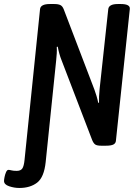

<svg xmlns="http://www.w3.org/2000/svg" viewBox="-83 -722 693 954"><path d="M13 212Q-12 212 -37.5 203.5Q-63 195 -63 177Q-63 171 -60.5 158Q-58 145 -53 133.5Q-48 122 -41 122Q-35 122 -26 124.5Q-17 127 0 127Q20 127 28 115Q36 103 39 72L116 -677Q119 -702 165 -702H186Q207 -702 217.5 -696.5Q228 -691 234 -675L386 -277Q391 -264 396.5 -245.5Q402 -227 405 -211L409 -212Q408 -240 412 -280L455 -677Q458 -702 503 -702H517Q565 -702 562 -677L493 -23Q492 -10 480.5 -4Q469 2 443 2H420Q400 2 391 -3.5Q382 -9 375 -26L222 -425Q217 -437 212 -455Q207 -473 204 -490L199 -489Q200 -474 199 -456Q198 -438 196 -421L144 83Q136 159 101.5 185.5Q67 212 13 212Z"/></svg>

Font: Asap Condensed Condensed Medium
Style: Italic
Weight: 500
Width: 3
Italic angle: -6°
Designer: Pablo Cosgaya
Foundry: Omnibus-Type
Version: Version 3.001; ttfautohint (v1.8.4.7-5d5b)